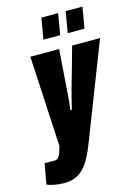

<svg xmlns="http://www.w3.org/2000/svg" viewBox="-187 -799 780 1083"><g transform="rotate(-15 203.0 -257.5)"><path d="M49 210Q18 210 -10.5 204Q-39 198 -50 192L-29 73H31Q44 73 52 63.5Q60 54 66 37.5Q72 21 77 0L49 -528H217L200 -294Q199 -274 197 -252Q195 -230 193 -211Q191 -192 189 -179H198Q200 -188 203 -200.5Q206 -213 210 -228.5Q214 -244 218 -260.5Q222 -277 227 -294L293 -528H456L242 23Q224 71 205 106.5Q186 142 163.5 165Q141 188 113.5 199Q86 210 49 210ZM145 -602 166 -725H264L243 -602ZM287 -602 308 -725H406L385 -602Z"/></g></svg>

Font: Archivo ExtraCondensed Black
Style: Italic
Weight: 900
Width: 2
Italic angle: -10°
Designer: Hector Gatti
Foundry: Omnibus-Type
Version: Version 2.001